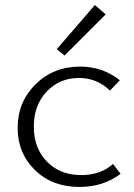

<svg xmlns="http://www.w3.org/2000/svg" viewBox="-20 -735 531 761"><path d="M236 -515 205 -540 356 -715 399 -678ZM295 6Q187 6 118.5 -61Q50 -128 50 -228Q50 -331 121 -401Q192 -471 298 -471Q387 -471 455 -417L416 -376Q364 -426 293 -426Q216 -426 165 -372Q114 -318 114 -233Q114 -148 166 -94.5Q218 -41 302 -41Q378 -41 428 -85L458 -46Q389 6 295 6Z"/></svg>

Font: EauTestSC Semilight
Style: Regular
Weight: 300
Designer: Christian Thalmann (Catharsis Fonts)
Version: Version 0.001;PS 000.001;hotconv 1.0.88;makeotf.lib2.5.64775